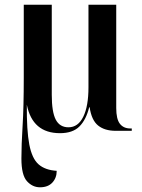

<svg xmlns="http://www.w3.org/2000/svg" viewBox="-20 -556 603 816"><path d="M150 240Q118 240 94.5 214Q71 188 71 118Q71 59 76 -20.5Q81 -100 81 -226V-536H200V-153Q200 -80 217 -47.5Q234 -15 271 -15Q312 -15 334 -60Q356 -105 356 -185V-536H474V-97Q474 -50 489.5 -30Q505 -10 534 -10H540V0H472Q425 0 397 -22.5Q369 -45 361 -100H359Q346 -47 317.5 -18.5Q289 10 235 10Q118 10 94 -111Q93 -2 104.5 58Q116 118 144 142.5Q172 167 221 170Q221 200 202.5 220Q184 240 150 240Z"/></svg>

Font: Noto Serif Display Condensed SemiBold
Style: Regular
Weight: 600
Width: 3
Designer: Monotype Design Team
Foundry: Monotype Imaging Inc.
Version: Version 2.009